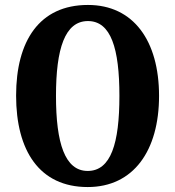

<svg xmlns="http://www.w3.org/2000/svg" viewBox="-20 -745 707 775"><path d="M334 10C519 10 622 -137 622 -358C622 -580 519 -725 335 -725C139 -725 45 -580 45 -359C45 -137 139 10 334 10ZM334 -55C242 -55 206 -167 206 -358C206 -549 242 -660 335 -660C428 -660 462 -549 462 -358C462 -167 428 -55 334 -55Z"/></svg>

Font: Noto Serif Lao ExtraCondensed ExtraBold
Style: Regular
Weight: 800
Width: 2
Designer: Monotype Design Team
Foundry: Monotype Imaging Inc.
Version: Version 2.003